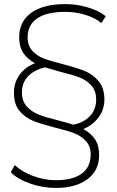

<svg xmlns="http://www.w3.org/2000/svg" viewBox="-20 -801 571 934"><path d="M385.6 -173.3Q422.2 -153.3 442.2 -123.3Q462.2 -93.3 462.2 -46.7Q462.2 28.9 405 71.1Q347.8 113.3 251.1 113.3Q187.8 113.3 126.1 91.7Q64.4 70 32.2 36.7L52.2 2.2Q84.4 33.3 139.4 54.4Q194.4 75.6 252.2 75.6Q333.3 75.6 377.2 43.9Q421.1 12.2 421.1 -48.9Q421.1 -90 397.8 -115Q374.4 -140 341.1 -152.8Q307.8 -165.6 248.9 -180Q183.3 -196.7 143.3 -212.2Q103.3 -227.8 75.6 -260.6Q47.8 -293.3 47.8 -348.9Q47.8 -400 75.6 -437.8Q103.3 -475.6 150 -493.3Q113.3 -513.3 93.3 -543.3Q73.3 -573.3 73.3 -618.9Q73.3 -696.7 132.2 -738.9Q191.1 -781.1 297.8 -781.1Q353.3 -781.1 407.2 -765Q461.1 -748.9 494.4 -722.2L473.3 -688.9Q440 -715.6 393.3 -729.4Q346.7 -743.3 296.7 -743.3Q207.8 -743.3 161.1 -711.7Q114.4 -680 114.4 -618.9Q114.4 -578.9 137.2 -553.9Q160 -528.9 193.9 -516.1Q227.8 -503.3 285.6 -488.9Q351.1 -472.2 391.1 -456.1Q431.1 -440 459.4 -406.7Q487.8 -373.3 487.8 -316.7Q487.8 -267.8 459.4 -230Q431.1 -192.2 385.6 -173.3ZM262.2 -215.6Q313.3 -202.2 336.7 -194.4Q386.7 -204.4 417.2 -236.1Q447.8 -267.8 447.8 -316.7Q447.8 -358.9 424.4 -385Q401.1 -411.1 366.1 -424.4Q331.1 -437.8 272.2 -452.2Q217.8 -467.8 198.9 -473.3Q148.9 -462.2 117.8 -431.1Q86.7 -400 86.7 -351.1Q86.7 -308.9 110.6 -282.8Q134.4 -256.7 168.9 -243.3Q203.3 -230 262.2 -215.6Z"/></svg>

Font: Paperlogy 2 ExtraLight
Style: Regular
Weight: 250
Designer: redesigned by Lee Juim, glyphs from Gmarket Sans & Montserrat
Foundry: PT&
Version: Version 1.001